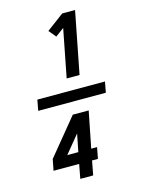

<svg xmlns="http://www.w3.org/2000/svg" viewBox="-138 -880 826 1108"><g transform="rotate(-15 275.0 -325.5)"><path d="M67 -293 79 -357H483L471 -293ZM274 -431 330 -718 279 -680 243 -723 346 -800H423L351 -431ZM200 149 216 64H63L76 -3L254 -220H349L306 -3H341L328 64H293L277 149ZM229 -3 250 -109 163 -3Z"/></g></svg>

Font: Lode Dark Term
Style: Bold Italic
Weight: 700
Italic angle: -11°
Monospace: yes
Designer: Belleve Invis
Foundry: Belleve Invis
Version: Version 29.2.0